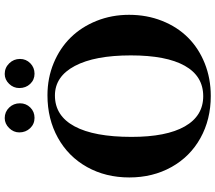

<svg xmlns="http://www.w3.org/2000/svg" viewBox="-70 -829 918 818"><g transform="rotate(-90 389.0 -420.0)"><path d="M392.1 -676.8Q465.3 -676.8 529.1 -650.4Q592.8 -624 637.9 -578.1Q683.1 -532.2 709 -467.8Q734.9 -403.3 734.9 -329.1Q734.9 -253.4 709.2 -188.7Q683.6 -124 638.2 -78.4Q592.8 -32.7 528.3 -6.8Q463.9 19 389.2 19Q289.1 19 209.7 -25.1Q130.4 -69.3 86.2 -148.7Q42 -228 42 -328.1Q42 -428.7 86.4 -508.3Q130.9 -587.9 210.9 -632.3Q291 -676.8 392.1 -676.8ZM391.1 -645Q304.7 -645 259.8 -561.5Q214.8 -478 214.8 -318.8Q214.8 -169.9 259.5 -91.6Q304.2 -13.2 388.2 -13.2Q473.6 -13.2 517.8 -91.8Q562 -170.4 562 -321.8Q562 -475.1 517.1 -560.1Q472.2 -645 391.1 -645ZM294.9 -858.9Q321.3 -858.9 339.6 -840.1Q357.9 -821.3 357.9 -793.9Q357.9 -768.1 340.1 -750Q322.3 -731.9 295.9 -731.9Q269.5 -731.9 251.7 -750.7Q233.9 -769.5 233.9 -796.9Q233.9 -821.3 252.4 -840.1Q271 -858.9 294.9 -858.9ZM482.9 -858.9Q509.3 -858.9 528.1 -839.8Q546.9 -820.8 546.9 -793.9Q546.9 -768.1 528.6 -750Q510.3 -731.9 483.9 -731.9Q458 -731.9 440.4 -750.5Q422.9 -769 422.9 -796.9Q422.9 -821.8 440.9 -840.3Q459 -858.9 482.9 -858.9Z"/></g></svg>

Font: Accordance
Style: Bold
Weight: 700
Version: Version 1.2 (build January 31, 2020) Miklal Software Solutio